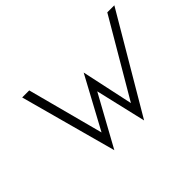

<svg xmlns="http://www.w3.org/2000/svg" viewBox="-102 -813 1040 1040"><g transform="rotate(-45 418.0 -292.5)"><path d="M130 -570 281 -15 441 -306 509 -15 836 -570H782L525 -132L461 -430L300 -132L184 -570Z"/></g></svg>

Font: Charger Sport
Style: ExLitObl
Weight: 200
Designer: Jasper
Foundry: Cannot Into Space Fonts
Version: Version 1.1